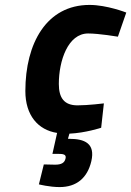

<svg xmlns="http://www.w3.org/2000/svg" viewBox="-20 -532 533 780"><path d="M344 -512C169 -512 83 -356 83 -162C83 -64 134 -4 212 8L193 93H215C237 93 251 95 246 113C242 129 230 137 204 137C188 137 158 136 158 136L138 217C138 217 181 228 222 228C291 228 335 191 351 123C368 50 323 32 262 32H256L262 11C328 8 391 -13 391 -13L402 -112C402 -112 338 -104 295 -104C240 -104 219 -135 219 -191C219 -285 256 -396 338 -396C382 -396 459 -383 459 -383L493 -481C493 -481 414 -512 344 -512Z"/></svg>

Font: RazerF5
Style: Bold Italic
Weight: 700
Foundry: Razer Inc.
Version: Version 2